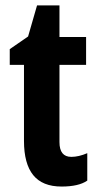

<svg xmlns="http://www.w3.org/2000/svg" viewBox="-20 -681 364 711"><path d="M244.1 -100.1Q271.5 -100.1 303.2 -113.8V-12.2Q271.5 9.8 208 9.8Q137.2 9.8 103 -32.5Q68.8 -74.7 68.8 -159.2V-440.9H16.1V-499L84 -545.9L117.2 -661.1H200.2V-543.9H298.8V-440.9H200.2V-154.8Q200.2 -100.1 244.1 -100.1Z"/></svg>

Font: TypoPRO Open Sans Condensed
Style: Bold
Weight: 700
Width: 3
Foundry: Ascender Corporation
Version: Version 1.11